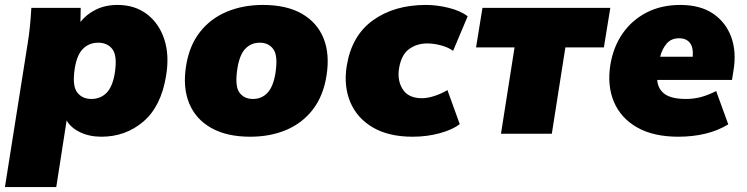

<svg xmlns="http://www.w3.org/2000/svg" viewBox="-36 -542 3027 778"><path d="M0 0ZM-16 216 76 -365Q82 -401 85.5 -437.5Q89 -474 91 -510H291L290 -453Q314 -484 352.5 -503Q391 -522 440 -522Q510 -522 559 -485Q608 -448 629.5 -383.5Q651 -319 637 -235Q617 -111 545 -49.5Q473 12 375 12Q327 12 289 -6Q251 -24 234 -54L192 216ZM334 -141Q371 -141 395.5 -165.5Q420 -190 429 -245Q440 -315 420 -342Q400 -369 362 -369Q326 -369 301 -345Q276 -321 267 -265Q256 -195 276.5 -168Q297 -141 334 -141Z M704 0ZM978 12Q883 12 820 -23.5Q757 -59 730.5 -123.5Q704 -188 718 -275Q731 -357 774 -412Q817 -467 883 -494.5Q949 -522 1029 -522Q1125 -522 1187 -486.5Q1249 -451 1275 -387Q1301 -323 1287 -235Q1274 -153 1231.5 -98Q1189 -43 1124 -15.5Q1059 12 978 12ZM989 -141Q1024 -141 1047.5 -165.5Q1071 -190 1080 -245Q1091 -315 1072 -342Q1053 -369 1017 -369Q982 -369 958.5 -345Q935 -321 926 -265Q915 -195 933.5 -168Q952 -141 989 -141Z M1356 0ZM1636 12Q1539 12 1475 -25.5Q1411 -63 1383.5 -128Q1356 -193 1369 -275Q1389 -398 1475.5 -460Q1562 -522 1690 -522Q1735 -522 1783 -510Q1831 -498 1859 -476L1800 -336Q1781 -350 1751.5 -358Q1722 -366 1695 -366Q1653 -366 1621.5 -343Q1590 -320 1581 -265Q1573 -216 1596 -180Q1619 -144 1674 -144Q1696 -144 1724 -153Q1752 -162 1777 -177L1827 -39Q1799 -17 1747 -2.5Q1695 12 1636 12Z M1994 0 2049 -350H1893L1919 -510H2437L2411 -350H2255L2200 0Z M2424 0ZM2713 12Q2612 12 2546 -25.5Q2480 -63 2452 -128.5Q2424 -194 2437 -278Q2449 -352 2487 -406.5Q2525 -461 2584.5 -491.5Q2644 -522 2721 -522Q2801 -522 2853 -487Q2905 -452 2927 -392Q2949 -332 2936 -255L2930 -218H2627Q2630 -181 2657.5 -161Q2685 -141 2744 -141Q2775 -141 2803.5 -148.5Q2832 -156 2866 -173L2915 -38Q2872 -12 2821 0Q2770 12 2713 12ZM2716 -387Q2684 -387 2665.5 -365.5Q2647 -344 2639 -312H2771Q2774 -351 2759 -369Q2744 -387 2716 -387Z"/></svg>

Font: Winston Black
Style: Italic
Weight: 900
Italic angle: -9°
Designer: Original fonts by Vernon Adams / Changes by Cristiano Sobral
Foundry: VOriginal fonts by Vernon Adams / Changes by Cristiano Sobral
Version: Version 2.503;July 17, 2020;FontCreator 13.0.0.2655 64-bit